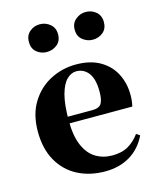

<svg xmlns="http://www.w3.org/2000/svg" viewBox="-122 -901 830 1004"><g transform="rotate(-15 293.0 -399.0)"><path d="M323 17Q239 17 174 -17Q109 -51 72 -116.5Q35 -182 35 -275Q35 -368 75 -432.5Q115 -497 179.5 -530Q244 -563 317 -563Q395 -563 447.5 -532.5Q500 -502 526.5 -450.5Q553 -399 553 -335Q553 -301 546 -274H104V-310H341Q376 -310 388.5 -329.5Q401 -349 401 -395Q401 -462 376 -495Q351 -528 310 -528Q282 -528 258 -504Q234 -480 220 -428Q206 -376 206 -290Q206 -207 228.5 -154.5Q251 -102 290.5 -78Q330 -54 380 -54Q433 -54 468 -75Q503 -96 528 -131L547 -118Q516 -53 458.5 -18Q401 17 323 17ZM189 -665Q158 -665 134.5 -684.5Q111 -704 111 -740Q111 -775 134.5 -795Q158 -815 189 -815Q221 -815 245 -795Q269 -775 269 -740Q269 -704 245 -684.5Q221 -665 189 -665ZM438 -665Q408 -665 383.5 -684.5Q359 -704 359 -740Q359 -775 383.5 -795Q408 -815 438 -815Q470 -815 493.5 -795Q517 -775 517 -740Q517 -704 493.5 -684.5Q470 -665 438 -665Z"/></g></svg>

Font: Noto Serif KR ExtraLight Black
Style: Regular
Weight: 900
Version: Version 2.003-H1;hotconv 1.1.1;makeotfexe 2.6.0